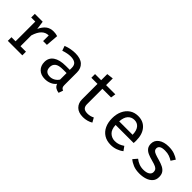

<svg xmlns="http://www.w3.org/2000/svg" viewBox="179 -1690 2718 2718"><g transform="rotate(45 1538.5 -330.5)"><path d="M103.1 0V-72.8H185.1V-467.7H103.1V-540.5H260.5L278.5 -413.8Q309.2 -481 354.1 -517.2Q399 -553.3 470.8 -553.3Q494.4 -553.3 512.6 -549.7Q530.8 -546.2 549.7 -540.5L534.4 -350.8H458.5V-463.6H457.9Q336.4 -463.6 283.6 -289.7V-72.8H393.3V0Z M1111.8 -124.1Q1111.8 -91.8 1122.1 -77.2Q1132.3 -62.6 1154.4 -55.4L1131.3 12.3Q1094.4 7.7 1066.9 -9.7Q1039.5 -27.2 1026.7 -63.1Q997.4 -25.1 952.8 -6.2Q908.2 12.8 855.9 12.8Q774.4 12.8 727.2 -33.3Q680 -79.5 680 -154.9Q680 -239 745.9 -284.4Q811.8 -329.7 935.4 -329.7H1013.8V-370.8Q1013.8 -426.7 980.8 -450.3Q947.7 -473.8 888.7 -473.8Q861.5 -473.8 824.9 -467.2Q788.2 -460.5 746.7 -446.2L721.5 -517.9Q771.3 -536.9 817.4 -545.1Q863.6 -553.3 903.6 -553.3Q1007.7 -553.3 1059.7 -505.6Q1111.8 -457.9 1111.8 -375.9ZM883.6 -61Q921 -61 956.2 -80.5Q991.3 -100 1013.8 -134.9V-265.6H942.1Q856.4 -265.6 820.5 -236.7Q784.6 -207.7 784.6 -157.4Q784.6 -61 883.6 -61Z M1767.7 -27.7Q1739 -9.2 1698.7 1.8Q1658.5 12.8 1617.4 12.8Q1527.2 12.8 1479.2 -34.4Q1431.3 -81.5 1431.3 -156.9V-466.7H1308.7V-540.5H1431.3V-662.6L1529.7 -674.4V-540.5H1714.4L1703.1 -466.7H1529.7V-157.9Q1529.7 -113.3 1552.6 -90.8Q1575.4 -68.2 1628.7 -68.2Q1658.5 -68.2 1683.8 -75.1Q1709.2 -82.1 1730.8 -93.8Z M2023.6 -236.9Q2027.7 -147.7 2072.1 -107.2Q2116.4 -66.7 2177.4 -66.7Q2217.9 -66.7 2251.8 -79Q2285.6 -91.3 2320.5 -114.9L2365.1 -52.8Q2327.2 -22.6 2277.4 -4.9Q2227.7 12.8 2174.4 12.8Q2093.3 12.8 2036.7 -22.8Q1980 -58.5 1950.5 -122.1Q1921 -185.6 1921 -269.7Q1921 -351.3 1950.5 -415.4Q1980 -479.5 2033.8 -516.4Q2087.7 -553.3 2162.1 -553.3Q2266.7 -553.3 2326.9 -481.8Q2387.2 -410.3 2387.2 -286.2Q2387.2 -272.3 2386.7 -259.5Q2386.2 -246.7 2385.1 -236.9ZM2163.1 -476.4Q2105.1 -476.4 2067.2 -435.4Q2029.2 -394.4 2023.6 -308.7H2292.3Q2290.8 -390.8 2256.7 -433.6Q2222.6 -476.4 2163.1 -476.4Z M2748.7 -65.6Q2807.7 -65.6 2841.8 -87.2Q2875.9 -108.7 2875.9 -145.6Q2875.9 -169.2 2866.9 -185.9Q2857.9 -202.6 2830 -216.7Q2802.1 -230.8 2745.6 -245.1Q2690.3 -259 2649.5 -277.4Q2608.7 -295.9 2586.4 -325.6Q2564.1 -355.4 2564.1 -402.6Q2564.1 -471.3 2621.5 -512.3Q2679 -553.3 2773.8 -553.3Q2840.5 -553.3 2889.7 -535.6Q2939 -517.9 2973.8 -492.3L2931.8 -428.2Q2900.5 -448.7 2863.3 -462.3Q2826.2 -475.9 2775.9 -475.9Q2715.9 -475.9 2690.5 -457.7Q2665.1 -439.5 2665.1 -409.7Q2665.1 -387.2 2677.7 -372.6Q2690.3 -357.9 2721 -345.9Q2751.8 -333.8 2806.2 -319Q2859 -304.6 2898.5 -285.1Q2937.9 -265.6 2959.7 -234.1Q2981.5 -202.6 2981.5 -151.3Q2981.5 -93.3 2948.2 -57.2Q2914.9 -21 2861.8 -4.1Q2808.7 12.8 2748.7 12.8Q2674.9 12.8 2621.8 -8.7Q2568.7 -30.3 2532.8 -61.5L2587.2 -124.1Q2618.5 -97.9 2659.7 -81.8Q2701 -65.6 2748.7 -65.6Z"/></g></svg>

Font: Fira Code Retina
Style: Regular
Weight: 450
Monospace: yes
Designer: Carrois Corporate, Edenspiekermann AG, Nikita Prokopov
Foundry: Carrois Corporate, Edenspiekermann AG, Nikita Prokopov
Version: Version 6.002